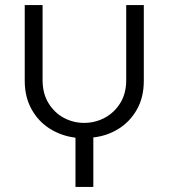

<svg xmlns="http://www.w3.org/2000/svg" viewBox="-20 -530 661 753"><path d="M276 203V10Q220 3 175 -25.5Q130 -54 103.5 -102Q77 -150 77 -213V-510H147V-216Q147 -163 170.5 -125Q194 -87 231 -67.5Q268 -48 310 -48Q353 -48 390.5 -68Q428 -88 451.5 -125.5Q475 -163 475 -216V-510H544V-213Q544 -149 517.5 -101.5Q491 -54 446 -25.5Q401 3 346 9V203Z"/></svg>

Font: MuseoModerno SemiBold Light
Style: Regular
Weight: 300
Version: Version 1.001